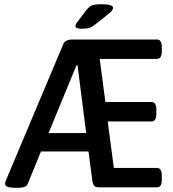

<svg xmlns="http://www.w3.org/2000/svg" viewBox="-20 -887 818 909"><path d="M49 2Q4 2 4 -17Q4 -23 8 -33L280 -679Q288 -700 326 -700H723Q746 -700 746 -664V-644Q746 -608 723 -608H452L479 -404H698Q720 -404 720 -368V-348Q720 -312 698 -312H490L519 -92H723Q746 -92 746 -56V-36Q746 0 723 0H450Q432 0 425.5 -8Q419 -16 417 -33L399 -170H174L111 -16Q107 -6 96 -2Q85 2 70 2ZM342 -578 210 -257H388L347 -578ZM367 -751Q337 -751 337 -763Q337 -771 347 -784L391 -842Q403 -857 417.5 -862Q432 -867 461 -867Q515 -867 515 -850Q515 -843 509 -835.5Q503 -828 486 -815L428 -769Q414 -758 401.5 -754.5Q389 -751 367 -751Z"/></svg>

Font: Asap Semi Condensed Medium
Style: Regular
Weight: 500
Width: 4
Designer: Pablo Cosgaya
Foundry: Omnibus-Type
Version: Version 3.001; ttfautohint (v1.8.4.7-5d5b)